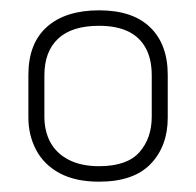

<svg xmlns="http://www.w3.org/2000/svg" viewBox="-20 -731 380 372"><path d="M305 -503V-586Q305 -645 271 -678Q237 -711 172 -711Q107 -711 71 -679Q35 -647 35 -586V-503Q35 -469 50 -440.5Q65 -412 95.5 -395.5Q126 -379 172 -379Q239 -379 272 -413.5Q305 -448 305 -503ZM274 -585V-505Q274 -463 250 -436Q226 -409 172 -409Q137 -409 113 -421.5Q89 -434 77.5 -455.5Q66 -477 66 -505V-585Q66 -631 92.5 -656Q119 -681 172 -681Q205 -681 227.5 -670.5Q250 -660 262 -638.5Q274 -617 274 -585Z"/></svg>

Font: Advent Pro ExtraLight
Style: Regular
Weight: 250
Version: Version 3.000